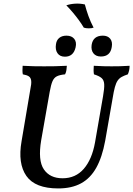

<svg xmlns="http://www.w3.org/2000/svg" viewBox="-20 -1048 747 1077"><path d="M307 9Q177 9 128 -61Q79 -131 101 -256L150 -546Q157 -578 155 -595Q153 -612 142 -619.5Q131 -627 108 -631Q106 -641 106 -653.5Q106 -666 107 -679Q143 -677 169 -676.5Q195 -676 227 -676Q260 -676 288.5 -676.5Q317 -677 355 -679Q354 -666 352.5 -654.5Q351 -643 345 -631Q315 -628 299 -620Q283 -612 274.5 -592.5Q266 -573 259 -534L211 -261Q192 -148 226 -98Q260 -48 331 -48Q404 -48 450 -101Q496 -154 513 -249L558 -508Q566 -553 564.5 -576Q563 -599 549.5 -610.5Q536 -622 507 -631Q505 -643 505 -654.5Q505 -666 506 -679Q538 -677 562 -676.5Q586 -676 606 -676Q632 -676 653 -676.5Q674 -677 707 -679Q707 -666 704.5 -654Q702 -642 697 -631Q676 -624 662.5 -616.5Q649 -609 640 -596Q631 -583 624.5 -559.5Q618 -536 612 -498L570 -258Q553 -166 520 -107Q487 -48 434.5 -19.5Q382 9 307 9ZM344 -730Q316 -730 302.5 -749.5Q289 -769 294 -800Q297 -823 312.5 -835.5Q328 -848 353 -848Q382 -848 396.5 -830Q411 -812 404 -782Q392 -730 344 -730ZM546 -731Q518 -731 504 -749Q490 -767 494 -796Q502 -848 557 -848Q584 -848 598 -831Q612 -814 607 -785Q599 -731 546 -731ZM505 -893Q495 -889 478 -889Q461 -889 450 -893Q439 -912 423 -934Q407 -956 388.5 -978Q370 -1000 352 -1018Q375 -1026 402.5 -1027.5Q430 -1029 456 -1023Q464 -992 476 -958.5Q488 -925 505 -893Z"/></svg>

Font: Vollkorn Medium
Style: Italic
Weight: 500
Italic angle: -11°
Designer: Friedrich Althausen
Foundry: Friedrich Althausen
Version: Version 5.000